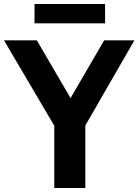

<svg xmlns="http://www.w3.org/2000/svg" viewBox="-48 -942 694 962"><path d="M625.5 -740 379.5 -313V0H224V-312L-28 -740H136.5L305.5 -450.5L474 -740ZM125 -825V-922H478.5V-825Z"/></svg>

Font: Encode Sans Semi Condensed
Style: Bold
Weight: 700
Width: 4
Designer: Multiple Designers
Foundry: Impallari Type
Version: Version 2.000